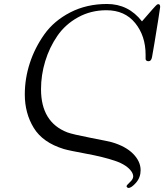

<svg xmlns="http://www.w3.org/2000/svg" viewBox="-20 -725 821 960"><path d="M104 -252.9Q104 -332 128.9 -408.9Q153.8 -485.8 201.9 -553.5Q250 -621.1 331.5 -663.1Q413.1 -705.1 515.1 -705.1Q622.1 -705.1 689.9 -618.2Q757.8 -697.3 765.1 -702.1Q769 -704.1 772 -704.1Q780.8 -704.1 780.8 -689.9Q780.8 -687 771.5 -627.9Q762.2 -568.8 751.7 -506.3Q741.2 -443.8 740.2 -439.9Q736.3 -418.9 723.1 -418.9Q710 -418.9 708 -429.2V-451.2Q708 -545.4 656 -609.6Q604 -673.8 512.2 -673.8Q434.1 -673.8 370.1 -638.4Q306.2 -603 266.6 -545.4Q227.1 -487.8 206.1 -418.9Q185.1 -350.1 185.1 -278.8Q185.1 -113.8 316.9 -63Q343.8 -53.2 434.3 -35.6Q524.9 -18.1 538.1 -14.2Q607.9 5.9 645.5 43.9Q683.1 82 683.1 126Q683.1 162.1 660.2 188.5Q637.2 214.8 622.1 214.8Q619.1 214.8 616 211.9Q612.8 209 612.8 206.1Q612.8 201.2 629.4 186Q646 170.9 646 157.2Q646 146 638.2 133.8Q615.2 99.6 555.7 79.3Q496.1 59.1 410.6 43.5Q325.2 27.8 298.8 20Q193.8 -12.2 148.9 -85.4Q104 -158.7 104 -252.9Z"/></svg>

Font: CMU Serif Extra
Style: RomanSlanted
Weight: 500
Italic angle: -9.46001°
Version: Version 0.7.0